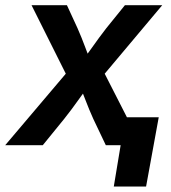

<svg xmlns="http://www.w3.org/2000/svg" viewBox="-48 -549 646 726"><path d="M-28.3 0 234.9 -310.5 220.2 -231.4 71.3 -529.3H205.1L245.1 -442.4Q261.2 -405.8 273.9 -371.3Q286.6 -336.9 300.3 -303.2H252.4Q277.3 -336.9 301.5 -371.3Q325.7 -405.8 354 -442.4L424.3 -529.3H565.4L314.5 -230.5L328.1 -309.1L485.8 0H352.1L304.7 -99.6Q288.6 -135.3 275.9 -168.9Q263.2 -202.6 249 -235.4H294.9Q270.5 -202.6 246.8 -168.9Q223.1 -135.3 194.8 -99.6L113.8 0ZM382.3 156.2 408.2 0H367.7L385.3 -105.5H552.2L504.4 156.2Z"/></svg>

Font: Inter 24pt SemiBold
Style: Italic
Weight: 600
Italic angle: -9.3988°
Designer: Rasmus Andersson
Foundry: rsms
Version: Version 4.001;git-66647c0bb